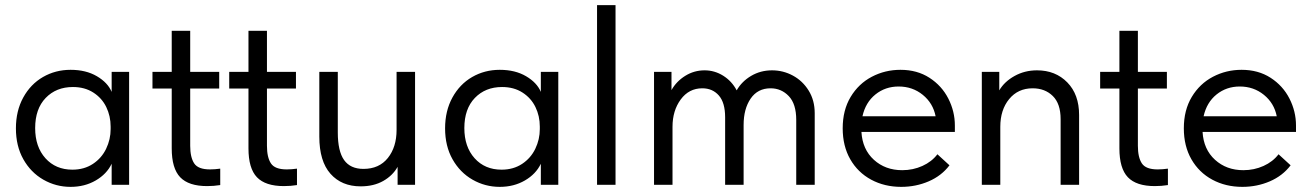

<svg xmlns="http://www.w3.org/2000/svg" viewBox="-20 -720 5099 748"><path d="M415 -440H483V0H415V-82Q396 -42 353 -17Q310 8 255 8Q198 8 149 -20Q100 -48 71 -99.5Q42 -151 42 -220Q42 -288 70.5 -340Q99 -392 147.5 -420Q196 -448 255 -448Q315 -448 357.5 -423Q400 -398 415 -362ZM411 -217V-227Q411 -268 394 -303Q377 -338 343.5 -359.5Q310 -381 264 -381Q199 -381 158 -338.5Q117 -296 117 -221Q117 -148 157 -103.5Q197 -59 262 -59Q308 -59 342 -81.5Q376 -104 393.5 -140.5Q411 -177 411 -217Z M838 -63V1Q813 5 787 5Q715 5 682 -29.5Q649 -64 649 -142V-375H574V-440H649V-600H721V-440H834V-375H721V-152Q721 -107 736.5 -83.5Q752 -60 798 -60Q817 -60 838 -63Z M1137 -63V1Q1112 5 1086 5Q1014 5 981 -29.5Q948 -64 948 -142V-375H873V-440H948V-600H1020V-440H1133V-375H1020V-152Q1020 -107 1035.5 -83.5Q1051 -60 1097 -60Q1116 -60 1137 -63Z M1525 -440H1597V0H1529V-70Q1510 -36 1473 -15Q1436 6 1385 6Q1311 6 1267.5 -43Q1224 -92 1224 -188V-440H1296V-204Q1296 -131 1320.5 -96.5Q1345 -62 1396 -62Q1457 -62 1491 -104.5Q1525 -147 1525 -214Z M2087 -440H2155V0H2087V-82Q2068 -42 2025 -17Q1982 8 1927 8Q1870 8 1821 -20Q1772 -48 1743 -99.5Q1714 -151 1714 -220Q1714 -288 1742.5 -340Q1771 -392 1819.5 -420Q1868 -448 1927 -448Q1987 -448 2029.5 -423Q2072 -398 2087 -362ZM2083 -217V-227Q2083 -268 2066 -303Q2049 -338 2015.5 -359.5Q1982 -381 1936 -381Q1871 -381 1830 -338.5Q1789 -296 1789 -221Q1789 -148 1829 -103.5Q1869 -59 1934 -59Q1980 -59 2014 -81.5Q2048 -104 2065.5 -140.5Q2083 -177 2083 -217Z M2378 0H2306V-700H2378Z M3154 -279V0H3082V-253Q3082 -315 3053 -345.5Q3024 -376 2982 -376Q2932 -376 2904.5 -336Q2877 -296 2877 -233V0H2805V-263Q2805 -320 2780.5 -348Q2756 -376 2716 -376Q2664 -376 2632 -332.5Q2600 -289 2600 -226V0H2528V-440H2596V-369Q2615 -403 2649.5 -424.5Q2684 -446 2725 -446Q2764 -446 2797.5 -425Q2831 -404 2850 -368Q2870 -403 2906.5 -424.5Q2943 -446 2988 -446Q3031 -446 3069 -425.5Q3107 -405 3130.5 -367Q3154 -329 3154 -279Z M3700 -206H3336Q3340 -138 3384.5 -97.5Q3429 -57 3495 -57Q3537 -57 3573.5 -73.5Q3610 -90 3632 -119L3679 -76Q3648 -35 3598 -13.5Q3548 8 3491 8Q3426 8 3374 -20Q3322 -48 3292.5 -99.5Q3263 -151 3263 -220Q3263 -291 3294 -342.5Q3325 -394 3376.5 -421Q3428 -448 3488 -448Q3553 -448 3601 -417Q3649 -386 3674.5 -336Q3700 -286 3700 -231ZM3340 -267H3625Q3615 -318 3575 -350.5Q3535 -383 3481 -383Q3429 -383 3390.5 -352Q3352 -321 3340 -267Z M4184 -272V0H4112V-256Q4112 -316 4081.5 -346Q4051 -376 4003 -376Q3946 -376 3911.5 -334Q3877 -292 3877 -226V0H3805V-440H3873V-368Q3893 -402 3932.5 -424Q3972 -446 4020 -446Q4092 -446 4138 -399Q4184 -352 4184 -272Z M4530 -63V1Q4505 5 4479 5Q4407 5 4374 -29.5Q4341 -64 4341 -142V-375H4266V-440H4341V-600H4413V-440H4526V-375H4413V-152Q4413 -107 4428.5 -83.5Q4444 -60 4490 -60Q4509 -60 4530 -63Z M5029 -206H4665Q4669 -138 4713.5 -97.5Q4758 -57 4824 -57Q4866 -57 4902.5 -73.5Q4939 -90 4961 -119L5008 -76Q4977 -35 4927 -13.5Q4877 8 4820 8Q4755 8 4703 -20Q4651 -48 4621.5 -99.5Q4592 -151 4592 -220Q4592 -291 4623 -342.5Q4654 -394 4705.5 -421Q4757 -448 4817 -448Q4882 -448 4930 -417Q4978 -386 5003.5 -336Q5029 -286 5029 -231ZM4669 -267H4954Q4944 -318 4904 -350.5Q4864 -383 4810 -383Q4758 -383 4719.5 -352Q4681 -321 4669 -267Z"/></svg>

Font: Tilda Sans
Style: Regular
Weight: 400
Designer: ParaType Ltd
Foundry: ParaType Ltd
Version: Version 1.002W